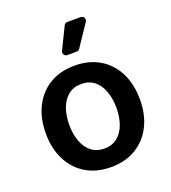

<svg xmlns="http://www.w3.org/2000/svg" viewBox="-142 -885 893 1002"><g transform="rotate(-20 304.0 -384.0)"><path d="M42.6 -270.6Q42.6 -355.1 74.8 -418.7Q106.9 -482.2 165.5 -517.4Q224.1 -552.6 304 -552.6Q383.9 -552.6 442.5 -517.4Q501.1 -482.2 533.2 -418.7Q565.3 -355.1 565.3 -270.6Q565.3 -186.1 533.2 -122.9Q501.1 -59.7 442.5 -24.5Q383.9 10.7 304 10.7Q224.1 10.7 165.5 -24.5Q106.9 -59.7 74.8 -122.9Q42.6 -186.1 42.6 -270.6ZM435 -271Q435 -321 420.6 -361.7Q406.2 -402.3 377.1 -426.5Q348 -450.6 304.7 -450.6Q260.3 -450.6 231 -426.5Q201.7 -402.3 187.3 -361.7Q172.9 -321 172.9 -271Q172.9 -221.2 187.3 -180.8Q201.7 -140.3 231 -116.3Q260.3 -92.3 304.7 -92.3Q348 -92.3 377.1 -116.3Q406.2 -140.3 420.6 -180.8Q435 -221.2 435 -271ZM267.4 -637.8Q267.4 -629.3 273.3 -623.2Q279.1 -617.2 288 -617.2H339.8Q345.2 -617.2 349.8 -619.7Q354.4 -622.2 357.2 -626.4L438.2 -747.2Q441.8 -752.1 441.8 -758.5Q441.8 -767 435.9 -773.3Q430 -779.5 421.2 -779.5H347.3Q341.3 -779.5 336.1 -776.3Q331 -773.1 328.5 -767.8L269.5 -647Q267.4 -642.4 267.4 -637.8Z"/></g></svg>

Font: DeltaSans SemiBold
Style: Regular
Weight: 600
Designer: Rasmus Andersson
Foundry: rsms
Version: Version 3.012